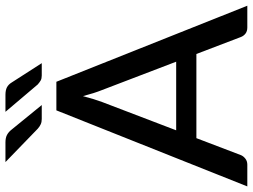

<svg xmlns="http://www.w3.org/2000/svg" viewBox="-134 -816 950 722"><g transform="rotate(-90 341.0 -455.0)"><path d="M470 -267.5 363.5 -546Q352 -574.5 340.5 -618Q335 -596.5 329.2 -578Q323.5 -559.5 318 -545L212 -267.5ZM680.5 0H598.5Q584.5 0 575.5 -7Q566.5 -14 562.5 -25L499 -191.5H182.5L119 -25Q115.5 -15.5 106 -7.8Q96.5 0 83 0H1L287 -718H394.5ZM345.5 -909.5Q363 -909.5 373.8 -903.8Q384.5 -898 391.5 -886.5L464.5 -773H418Q406.5 -773 399.5 -777Q392.5 -781 384.5 -788L281.5 -909.5ZM166.5 -909.5Q184 -909.5 195 -903.5Q206 -897.5 214.5 -886.5L307 -773H254.5Q243 -773 234.8 -776.8Q226.5 -780.5 218 -788L92.5 -909.5Z"/></g></svg>

Font: Lato 2
Style: Regular
Weight: 500
Designer: Lukasz Dziedzic with Adam Twardoch and Botio Nikoltchev
Foundry: tyPoland Lukasz Dziedzic
Version: Version 2.015; 2015-08-06; http://www.latofonts.com/